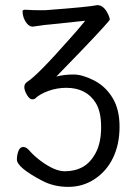

<svg xmlns="http://www.w3.org/2000/svg" viewBox="-20 -723 540 750"><path d="M247 7Q189 7 143 -18Q46 -69 46 -100Q46 -117 52 -133Q58 -149 71 -149Q83 -149 97 -132.5Q111 -116 137 -96Q193 -54 233 -54Q273 -54 303.5 -71Q334 -88 354.5 -127Q375 -166 375 -227Q375 -287 354 -321Q317 -380 239 -380Q203 -380 169.5 -368Q136 -356 117 -338Q115 -335 105 -335Q96 -335 85.5 -352Q75 -369 75 -383Q75 -396 86 -403Q126 -428 252 -571Q282 -604 313 -642L171 -627Q155 -626 140.5 -623.5Q126 -621 108 -619Q86 -619 72 -655Q68 -669 68 -679Q68 -685 79 -685Q106 -683 141 -683Q162 -683 168 -684Q328 -696 360 -703Q386 -703 403 -666Q409 -652 409 -647Q409 -641 295 -522L200 -424Q231 -432 267 -432Q302 -432 347 -409Q392 -386 419.5 -341Q447 -296 447 -228Q447 -160 422 -107.5Q397 -55 350.5 -24Q304 7 247 7Z"/></svg>

Font: Moon Stars Kai HW
Style: Regular
Weight: 400
Designer: GuiWonder
Version: Version 1.101